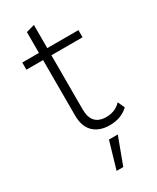

<svg xmlns="http://www.w3.org/2000/svg" viewBox="-220 -702 817 998"><g transform="rotate(-30 188.5 -203.0)"><path d="M367 -32Q323 10 254 10Q193 10 157.5 -24Q122 -58 122 -125V-457H22V-500H122V-625L172 -639V-500H359V-457H172V-132Q172 -36 260 -36Q313 -36 348 -73ZM165 233 212 72H265L205 233Z"/></g></svg>

Font: Elaine Sans Light
Style: Regular
Weight: 300
Designer: Wei Huang
Foundry: Wei Huang
Version: Version 2.001;December 24, 2019;FontCreator 12.0.0.2547 64-b